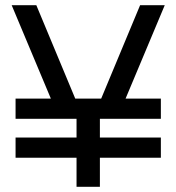

<svg xmlns="http://www.w3.org/2000/svg" viewBox="-20 -720 680 740"><path d="M275 0V-112H40V-190H275V-262H40V-340H176L25 -700H120L270 -340H370L520 -700H615L464 -340H600V-262H365V-190H600V-112H365V0Z"/></svg>

Font: Tektur
Style: Regular
Weight: 400
Designer: Adam Jagosz
Foundry: Adam Jagosz
Version: Version 1.005;gftools[0.9.30]